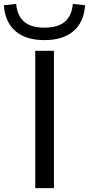

<svg xmlns="http://www.w3.org/2000/svg" viewBox="-64 -966 457 986"><path d="M117 0V-705H213V0ZM164 -760Q69 -760 15.5 -806Q-38 -852 -44 -939L19 -946Q24 -886 59.5 -855Q95 -824 164 -824Q234 -824 269.5 -855Q305 -886 310 -946L373 -939Q367 -852 313 -806Q259 -760 164 -760Z"/></svg>

Font: Nunito Sans 10pt Expanded
Style: Regular
Weight: 400
Width: 7
Designer: Vernon Adams
Foundry: Vernon Adams
Version: Version 3.101;gftools[0.9.27]